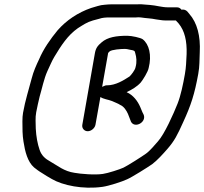

<svg xmlns="http://www.w3.org/2000/svg" viewBox="-20 -732 948 891"><path d="M822 -687C817 -694 810 -698 801 -698H759C731 -698 704 -707 676 -709L650 -711C640 -712 630 -713 619 -712H500C489 -712 477 -711 466 -710C443 -709 423 -700 403 -695C342 -674 288 -638 247 -591C215 -552 182 -506 161 -456C149 -431 135 -400 127 -368C114 -318 97 -266 87 -209C85 -198 84 -184 84 -169C84 -137 84 -104 89 -75C96 -29 108 19 138 45L155 58C167 67 184 76 197 85L221 99C271 128 364 148 456 135C485 131 547 111 570 100C593 90 666 44 686 30C709 13 737 -18 757 -41C790 -79 803 -105 830 -165C866 -243 883 -295 900 -389C907 -427 905 -451 907 -489C911 -565 895 -626 859 -667L849 -679C842 -686 833 -689 822 -687ZM796 -637 798 -635 809 -623C837 -589 848 -542 846 -481C844 -445 844 -422 838 -388C830 -342 819 -289 804 -251C785 -203 743 -109 713 -76C699 -60 674 -30 656 -18C641 -7 572 37 553 46C536 54 480 72 458 75C422 81 352 75 326 70C277 63 248 37 214 18C190 5 173 -10 164 -36C154 -65 148 -98 146 -135C146 -160 143 -185 148 -211C151 -230 160 -266 164 -284C175 -321 184 -367 200 -402C211 -425 220 -448 232 -468C264 -521 294 -568 341 -601C365 -616 383 -629 411 -637L441 -645C455 -650 470 -651 489 -651H610C619 -652 627 -652 634 -651C658 -647 682 -647 704 -642L725 -639C732 -638 739 -637 748 -637ZM387 -123C403 -123 420 -137 423 -153L446 -282C459 -272 483 -270 500 -263C514 -256 526 -253 538 -245C555 -238 567 -219 574 -203L588 -167C605 -135 660 -164 647 -199L641 -211L631 -235C619 -263 598 -291 568 -304L569 -305C592 -316 616 -330 633 -349C643 -361 667 -399 670 -417C685 -476 672 -527 642 -550C632 -557 591 -566 571 -566C521 -566 479 -560 451 -535C433 -520 424 -508 420 -483L362 -153C359 -137 371 -123 387 -123ZM454 -329 482 -487C484 -488 486 -490 488 -493C498 -502 541 -505 560 -505C565 -505 572 -504 584 -501C601 -498 606 -498 608 -484C613 -467 616 -445 609 -420C607 -407 588 -383 581 -377C553 -359 517 -336 476 -336C472 -337 465 -334 454 -329Z"/></svg>

Font: Blanket
Style: Obl
Weight: 400
Foundry: Cannot Into Space Fonts
Version: Version 0.9